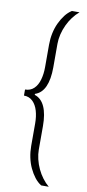

<svg xmlns="http://www.w3.org/2000/svg" viewBox="-99 -780 439 968"><g transform="rotate(10 120.5 -296.5)"><path d="M187 150Q168 138 153 118.5Q138 99 126.5 74.5Q115 50 109 21.5Q103 -7 103 -37V-152Q103 -188 94.5 -217Q86 -246 68 -263.5Q50 -281 23 -281V-312Q50 -312 68 -329Q86 -346 94.5 -375.5Q103 -405 103 -441V-556Q103 -586 109 -614.5Q115 -643 126.5 -667.5Q138 -692 153 -711.5Q168 -731 187 -743H226Q208 -728 193 -708Q178 -688 167 -664.5Q156 -641 150 -616Q144 -591 144 -567V-447Q144 -385 127 -347.5Q110 -310 76 -299V-294Q110 -283 127 -245.5Q144 -208 144 -146V-25Q144 -2 150 23Q156 48 167 71.5Q178 95 193 115Q208 135 226 150Z"/></g></svg>

Font: Saira Condensed ExtraLight
Style: Regular
Weight: 250
Width: 3
Designer: Hector Gatti with collaboration of the Omnibus-Type team
Foundry: Omnibus-Type
Version: Version 1.101